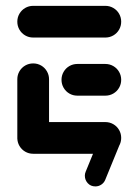

<svg xmlns="http://www.w3.org/2000/svg" viewBox="-20 -539 483 673"><path d="M40.7 -51.9V-261.1Q40.7 -276.3 48.1 -289.1Q55.6 -301.9 68.3 -309.3Q81.1 -316.7 96.3 -316.7Q111.5 -316.7 124.3 -309.3Q137 -301.9 144.4 -289.1Q151.9 -276.3 151.9 -261.1V-51.9ZM404.8 -55.6Q404.8 -40.4 397.4 -27.6Q390 -14.8 377.2 -7.4Q364.4 0 349.3 0H96.3Q81.1 0 68.3 -7.4Q55.6 -14.8 48.1 -27.6Q40.7 -40.4 40.7 -55.6Q40.7 -70.7 48.1 -83.5Q55.6 -96.3 68.3 -103.7Q81.1 -111.1 96.3 -111.1H349.3Q364.4 -111.1 377.2 -103.7Q390 -96.3 397.4 -83.5Q404.8 -70.7 404.8 -55.6ZM195.6 -259.3Q195.6 -274.4 203 -287.2Q210.4 -300 223.1 -307.4Q235.9 -314.8 251.1 -314.8H349.3Q364.4 -314.8 377.2 -307.4Q390 -300 397.4 -287.2Q404.8 -274.4 404.8 -259.3Q404.8 -244.1 397.4 -231.3Q390 -218.5 377.2 -211.1Q364.4 -203.7 349.3 -203.7H251.1Q235.9 -203.7 223.1 -211.1Q210.4 -218.5 203 -231.3Q195.6 -244.1 195.6 -259.3ZM40.7 -463Q40.7 -478.1 48.1 -490.9Q55.6 -503.7 68.3 -511.1Q81.1 -518.5 96.3 -518.5H349.3Q364.4 -518.5 377.2 -511.1Q390 -503.7 397.4 -490.9Q404.8 -478.1 404.8 -463Q404.8 -447.8 397.4 -435Q390 -422.2 377.2 -414.8Q364.4 -407.4 349.3 -407.4H96.3Q81.1 -407.4 68.3 -414.8Q55.6 -422.2 48.1 -435Q40.7 -447.8 40.7 -463ZM277.4 76.7Q277.4 69.6 280.4 62.6L333 -65.9Q337.4 -75.9 346.7 -82Q355.9 -88.1 367 -88.1Q383.7 -88.1 393.9 -76.9Q404.1 -65.6 404.1 -50.4Q404.1 -43.3 401.1 -36.3L348.5 92.2Q344.1 102.2 334.8 108.3Q325.6 114.4 314.4 114.4Q297.8 114.4 287.6 103.1Q277.4 91.9 277.4 76.7Z"/></svg>

Font: 26F Galaxy Sans Black
Style: Regular
Weight: 900
Designer: C₂₉H₂₅N₃O₅
Version: Version 1.100